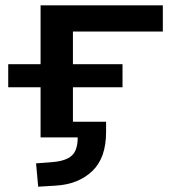

<svg xmlns="http://www.w3.org/2000/svg" viewBox="-20 -518 659 724"><path d="M124 186 116 98 180 93Q228 89 250.5 69Q273 49 273 0H133V-189H11V-276H133V-498H594V-399H255V-276H442V-189H255V-59H380V-20Q380 78 327.5 127.5Q275 177 190 182Z"/></svg>

Font: Nunito Sans 7pt Expanded SemiBold
Style: Regular
Weight: 600
Width: 7
Designer: Vernon Adams
Foundry: Vernon Adams
Version: Version 3.101;gftools[0.9.27]